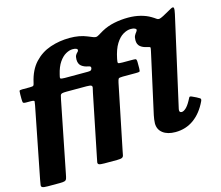

<svg xmlns="http://www.w3.org/2000/svg" viewBox="-127 -966 1475 1283"><g transform="rotate(-15 611.0 -325.0)"><path d="M335 -428.5Q313 -428.5 303.8 -425.8Q294.5 -423 291.8 -414Q289 -405 285.5 -386.5L188 104Q184.5 123.5 180.8 133.5Q177 143.5 166.8 146.8Q156.5 150 134 150H51.5Q23 150 13.8 145.5Q4.5 141 6.2 129.2Q8 117.5 12 94.5L108 -393.5Q112 -414 112.2 -421.2Q112.5 -428.5 85 -428.5H55.5Q36.5 -428.5 34 -434.8Q31.5 -441 31.5 -460.5V-490.5Q31.5 -508 32.8 -514Q34 -520 51.5 -520H105Q126.5 -520 130.8 -524.5Q135 -529 138 -544.5Q156.5 -627.5 202.5 -677Q248.5 -726.5 312.2 -748.2Q376 -770 448 -770Q514.5 -770 565.5 -749Q590.5 -738.5 602.5 -734Q614.5 -729.5 622.5 -730.5Q630.5 -731.5 641.5 -738.5Q652.5 -745.5 675.5 -758.5Q715.5 -780.5 762.5 -790.2Q809.5 -800 859.5 -800Q905 -800 944.2 -790Q983.5 -780 1012.5 -762.5Q1032 -751 1040.8 -744Q1049.5 -737 1059 -737.8Q1068.5 -738.5 1089.5 -749.5L1151 -783.5Q1170.5 -794.5 1173 -783Q1175.5 -771.5 1168.5 -741.5L1031 -129.5Q1028.5 -120.5 1028.5 -113Q1028.5 -98 1044 -98Q1056.5 -98 1072.8 -112.5Q1089 -127 1106 -158Q1113.5 -172 1117.5 -179.5Q1121.5 -187 1137 -179.5L1164.5 -166.5Q1177.5 -160 1186 -154.2Q1194.5 -148.5 1187.5 -134Q1152.5 -59.5 1097 -19.2Q1041.5 21 969 21Q914.5 21 882.5 -3.5Q850.5 -28 850.5 -71Q850.5 -82.5 852.8 -98Q855 -113.5 857.5 -125.5L949.5 -542Q954.5 -564 953.5 -568.5Q952.5 -573 929 -578Q903 -583 885.8 -597.5Q868.5 -612 868.5 -641Q868.5 -662 875 -673.8Q881.5 -685.5 888 -693Q894.5 -700.5 894.5 -707.5Q894.5 -713 884.8 -717.5Q875 -722 857.5 -722Q832.5 -722 805 -706.2Q777.5 -690.5 754.2 -653.5Q731 -616.5 718 -552.5Q713.5 -530 715.8 -525Q718 -520 746.5 -520H808.5Q829.5 -520 836.8 -518.5Q844 -517 844.5 -497V-454.5Q844.5 -433.5 839.5 -431Q834.5 -428.5 815 -428.5H724.5Q699 -428.5 694.8 -423Q690.5 -417.5 686 -396.5L595 48.5Q591 67.5 589 79Q587 90.5 577.8 95.2Q568.5 100 544 100H455Q426.5 100 417.8 95.5Q409 91 411.2 79.2Q413.5 67.5 418 45L503.5 -376Q507.5 -395.5 510.5 -407Q513.5 -418.5 506.5 -423.5Q499.5 -428.5 473.5 -428.5ZM519 -554Q491.5 -558.5 473 -573.2Q454.5 -588 454.5 -618.5Q454.5 -639 461 -649.2Q467.5 -659.5 474 -665Q480.5 -670.5 480.5 -677.5Q480.5 -692 446.5 -692Q425 -692 400.2 -678.2Q375.5 -664.5 354 -633.5Q332.5 -602.5 320.5 -551Q314.5 -530.5 317.5 -525.2Q320.5 -520 347.5 -520H508Q524 -520 529.2 -524.5Q534.5 -529 536 -537.5Q537 -543.5 534 -547.8Q531 -552 519 -554Z"/></g></svg>

Font: Besley* Heavy
Style: Italic
Weight: 800
Italic angle: -13°
Designer: Owen Earl
Foundry: indestructible type*
Version: Version 3.000; ttfautohint (v1.8.3)